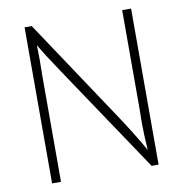

<svg xmlns="http://www.w3.org/2000/svg" viewBox="-80 -766 831 870"><g transform="rotate(-10 335.0 -331.0)"><path d="M123 -690 421 -242Q458 -187 489.5 -136.5Q521 -86 543 -46Q538 -119 538 -176L539 -236V-690H580V28H548L255 -409Q246 -423 221 -460Q154 -559 131 -601Q132 -580 132 -539Q132 -481 131 -449V28H90V-690Z"/></g></svg>

Font: Gmarket Sans TTF Light
Style: Regular
Weight: 300
Designer: Creative Director : Sungho Lee; Art Director : Kiwoong Choi; Project Manager : Sori Yang, Jongwook Yoon; Font Designer :
Foundry: Sandoll Inc.
Version: Version 1.000;hotconv 1.0.109;makeotfexe 2.5.65596